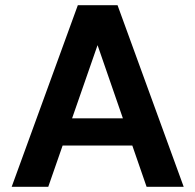

<svg xmlns="http://www.w3.org/2000/svg" viewBox="-20 -720 752 740"><path d="M25 0 280 -700H433L688 0H545L356 -546L166 0ZM137 -159 173 -264H529L564 -159Z"/></svg>

Font: DM Sans 9pt
Style: Bold
Weight: 700
Designer: Colophon Foundry, Jonny Pinhorn
Foundry: Colophon Foundry
Version: Version 4.004;gftools[0.9.30]